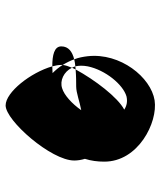

<svg xmlns="http://www.w3.org/2000/svg" viewBox="36 -954 571 683"><g transform="rotate(-90 321.5 -612.5)"><path d="M88 -528C87 -406 228 -336 306 -348C388 -361 476 -470 463 -586C461 -603 458 -619 452 -634C444 -632 436 -631 427 -630C430 -617 430 -602 427 -586C414 -523 362 -460 320 -448C302 -444 287 -447 273 -456C317 -479 379 -561 416 -629C392 -627 369 -627 355 -627C333 -627 299 -614 271 -609C294 -642 325 -670 349 -677C376 -686 408 -671 422 -642C427 -654 431 -665 432 -675C424 -688 414 -700 403 -711C411 -711 419 -712 427 -712C405 -789 335 -878 288 -878C234 -878 92 -716 92 -634C92 -622 94 -609 98 -596C91 -574 88 -551 88 -528ZM416 -629C420 -629 423 -630 427 -630C426 -634 424 -638 422 -642C420 -638 418 -633 416 -629ZM427 -712C430 -701 432 -690 432 -680V-675C440 -662 447 -648 452 -634C479 -641 498 -654 498 -680C498 -705 467 -712 427 -712Z"/></g></svg>

Font: Ampere
Style: SuCnd
Weight: 400
Version: Version 1